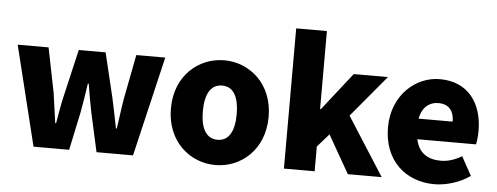

<svg xmlns="http://www.w3.org/2000/svg" viewBox="-52 -938 2823 1090"><g transform="rotate(5 1359.5 -392.5)"><path d="M168 0H371L417 -217C427 -270 435 -322 444 -384H449C459 -322 468 -270 479 -217L527 0H735L869 -569H704L655 -315C645 -258 639 -202 630 -144H625C613 -202 603 -258 590 -315L529 -569H376L317 -315C303 -259 294 -202 284 -144H279C270 -202 264 -258 255 -315L204 -569H28Z M1205 14C1349 14 1483 -96 1483 -285C1483 -473 1349 -583 1205 -583C1060 -583 926 -473 926 -285C926 -96 1060 14 1205 14ZM1205 -130C1138 -130 1108 -190 1108 -285C1108 -379 1138 -439 1205 -439C1271 -439 1301 -379 1301 -285C1301 -190 1271 -130 1205 -130Z M1595 0H1770V-141L1836 -216L1959 0H2152L1940 -332L2138 -569H1943L1775 -355H1770V-799H1595Z M2453 14C2519 14 2597 -9 2656 -51L2597 -158C2556 -134 2518 -122 2477 -122C2405 -122 2351 -154 2335 -232H2669C2673 -246 2677 -277 2677 -309C2677 -464 2597 -583 2433 -583C2296 -583 2163 -469 2163 -285C2163 -96 2289 14 2453 14ZM2332 -349C2344 -416 2387 -447 2436 -447C2501 -447 2526 -405 2526 -349Z"/></g></svg>

Font: ChiuKong Gothic MN Heavy
Style: Regular
Weight: 900
Designer: Ryoko NISHIZUKA 西塚涼子 (kana, bopomofo & ideographs); Paul D. Hunt (Latin, Greek & Cyrillic); Sandoll Communications 산돌커뮤니
Foundry: Adobe
Version: Version 1.300